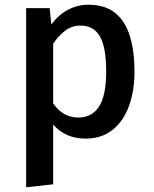

<svg xmlns="http://www.w3.org/2000/svg" viewBox="-20 -576 655 817"><path d="M355.4 -555.9Q427.2 -555.9 470.3 -520.8Q513.3 -485.6 532.8 -421.8Q552.3 -357.9 552.3 -271.8Q552.3 -189.2 528.7 -124.6Q505.1 -60 458.7 -23.1Q412.3 13.8 343.6 13.8Q258.5 13.8 206.2 -46.2V208.2L91.3 221V-541.5H191.3L198.5 -471.8Q229.2 -513.3 269.7 -534.6Q310.3 -555.9 355.4 -555.9ZM323.6 -467.2Q285.1 -467.2 255.6 -444.1Q226.2 -421 206.2 -389.7V-136.4Q246.7 -75.9 313.3 -75.9Q371.3 -75.9 401.5 -122.6Q431.8 -169.2 431.8 -271.3Q431.8 -375.4 404.9 -421.3Q377.9 -467.2 323.6 -467.2Z"/></svg>

Font: Fira Code Medium
Style: Regular
Weight: 500
Designer: Carrois Corporate, Edenspiekermann AG, Nikita Prokopov
Foundry: Carrois Corporate, Edenspiekermann AG, Nikita Prokopov
Version: Version 6.002